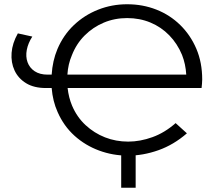

<svg xmlns="http://www.w3.org/2000/svg" viewBox="-20 -726 1014 903"><path d="M251 -199Q228 -250 223 -312H196Q140 -312 103 -334.5Q66 -357 48.5 -394.5Q31 -432 34.5 -477.5Q38 -523 64 -569L132 -554Q112 -523 106 -491.5Q100 -460 109.5 -433.5Q119 -407 143 -391Q167 -375 204 -375H223Q227 -440 250 -495Q278 -561 327.5 -608Q377 -655 441.5 -680.5Q506 -706 578 -706Q651 -706 715 -681Q779 -656 827.5 -608.5Q876 -561 903.5 -496.5Q931 -432 931 -352Q931 -343 930 -332Q929 -321 928 -312H298Q303 -267 319 -229Q342 -175 382.5 -137.5Q423 -100 474 -80Q525 -60 583 -60Q639 -60 697 -81Q755 -102 806 -147L859 -99Q797 -45 725 -19.5Q653 6 582 6Q511 6 446 -18Q381 -42 330.5 -87.5Q280 -133 251 -199ZM856 -375Q853 -425 836 -468Q814 -521 776 -560Q738 -599 687.5 -620Q637 -641 578 -641Q519 -641 468 -619.5Q417 -598 378 -559Q339 -520 318 -466Q300 -424 297 -375ZM618 -18V157H550V-18Z"/></svg>

Font: Modern
Style: Small
Weight: 400
Designer: Julieta Ulanovsky
Foundry: Julieta Ulanovsky
Version: Version 8.000